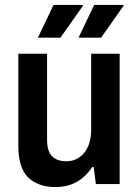

<svg xmlns="http://www.w3.org/2000/svg" viewBox="-20 -743 562 775"><path d="M133 -591 196 -723H314L315 -720L224 -591ZM297 -591 360 -723H478L479 -720L388 -591ZM203 12Q135 12 94.5 -26Q54 -64 54 -155V-526H170V-179Q170 -133 190 -112.5Q210 -92 248 -92Q291 -92 319.5 -126Q348 -160 348 -220V-526H463V0H367L358 -69H352Q328 -31 291 -9.5Q254 12 203 12Z"/></svg>

Font: Archivo SemiCondensed SemiBold
Style: Regular
Weight: 600
Width: 4
Designer: Hector Gatti
Foundry: Omnibus-Type
Version: Version 2.001; ttfautohint (v1.8.3)